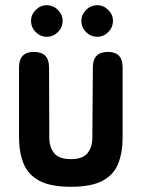

<svg xmlns="http://www.w3.org/2000/svg" viewBox="-20 -703 551 736"><path d="M252 13Q174 13 131 -10Q88 -33 70.5 -75.5Q53 -118 53 -176V-445Q53 -504 110 -504Q168 -504 168 -445L169 -176Q169 -139 187.5 -116Q206 -93 252 -93Q297 -93 315.5 -116Q334 -139 334 -176L336 -445Q336 -504 394 -504Q450 -504 450 -445V-176Q450 -118 433 -75.5Q416 -33 373 -10Q330 13 252 13ZM353 -562Q328 -562 310 -580Q292 -598 292 -623Q292 -647 310 -665Q328 -683 353 -683Q377 -683 395 -665Q413 -647 413 -623Q413 -598 395 -580Q377 -562 353 -562ZM159 -562Q135 -562 117 -580Q99 -598 99 -623Q99 -647 117 -665Q135 -683 159 -683Q184 -683 202 -665Q220 -647 220 -623Q220 -598 202 -580Q184 -562 159 -562Z"/></svg>

Font: Zen Maru Gothic
Style: Bold
Weight: 700
Designer: Yoshimichi Ohira
Foundry: Positype
Version: Version 1.001